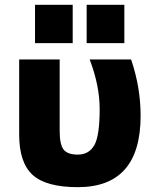

<svg xmlns="http://www.w3.org/2000/svg" viewBox="-20 -774 649 806"><path d="M127 -592.8V-753.9H285.2V-592.8ZM343.8 -592.8V-753.9H502V-592.8ZM570.3 -288.1Q570.3 11.7 306.6 11.7Q173.8 11.7 117.2 -39.6Q60.5 -90.8 60.5 -209V-524.4H230.5V-224.6Q230.5 -167 247.1 -146Q263.7 -125 306.6 -125Q353.5 -125 376 -164.6Q398.4 -204.1 398.4 -315.4Q398.4 -415 356.4 -524.4H530.3Q570.3 -407.2 570.3 -288.1Z"/></svg>

Font: Gen Shin Gothic Heavy
Style: Bold
Weight: 900
Designer: [Source Han Sans]
Ryoko NISHIZUKA  (kana & ideographs); Paul D. Hunt (Latin, Greek & Cyrillic); Wenlong ZHANG  (bopomofo
Version: Version 1.002.20150607